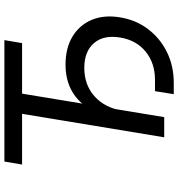

<svg xmlns="http://www.w3.org/2000/svg" viewBox="12 -780 811 874"><g transform="rotate(-90 417.0 -342.5)"><path d="M105.5 -647 119.1 -727.5H671.9L658.2 -647H428.2L321.3 0H229.5L336.4 -647ZM425.8 43.5 439.5 -42H491.7Q566.9 -42 619.1 -84.2Q671.4 -126.5 683.6 -200.2Q696.3 -275.9 658.2 -319.8Q620.1 -363.8 545.4 -363.8Q468.3 -363.8 416 -317.1Q363.8 -270.5 350.6 -189.9H307.6Q321.8 -275.9 355 -333.5Q388.2 -391.1 439.7 -420.2Q491.2 -449.2 560.5 -449.2Q635.7 -449.2 688.2 -417.5Q740.7 -385.7 764.2 -329.6Q787.6 -273.4 775.4 -200.7Q763.7 -128.4 721.7 -73.2Q679.7 -18.1 616.7 12.7Q553.7 43.5 478 43.5Z"/></g></svg>

Font: Inter 18pt
Style: Italic
Weight: 400
Italic angle: -9.3988°
Designer: Rasmus Andersson
Foundry: rsms
Version: Version 4.001;git-66647c0bb